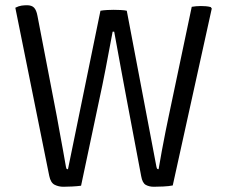

<svg xmlns="http://www.w3.org/2000/svg" viewBox="-20 -709 861 733"><path d="M38.5 -679.5Q51.5 -686 62 -687.5Q72.5 -689 83 -689Q101 -689 110 -679.8Q119 -670.5 123 -648.5L197 -264.5Q201 -242.5 207.5 -206.5Q214 -170.5 220.8 -134Q227.5 -97.5 231.5 -73.5Q233 -65.5 234.5 -64.2Q236 -63 239.5 -63L363.5 -668Q374.5 -670 389.5 -670.8Q404.5 -671.5 414 -671.5Q425 -671.5 440.5 -670.8Q456 -670 464 -668L577 -73.5Q578.5 -66.5 580 -64.8Q581.5 -63 585.5 -63Q591 -95.5 598 -134Q605 -172.5 612.2 -207.8Q619.5 -243 624 -265L712 -683Q719.5 -684.5 729 -685.2Q738.5 -686 747 -686Q756 -686 765.8 -685.2Q775.5 -684.5 784.5 -682L788.5 -676.5L639.5 -1Q624.5 2 603 3Q581.5 4 567 4Q549.5 4 536.5 -3.2Q523.5 -10.5 519 -36.5L463 -333Q455 -377 442 -445.8Q429 -514.5 416 -588H410Q396.5 -514.5 383.2 -446.2Q370 -378 360 -333L289.5 0Q275.5 2 255.5 3Q235.5 4 222 4Q204 4 188.8 -3.5Q173.5 -11 168 -37.5Z"/></svg>

Font: Signika Light Light
Style: Regular
Weight: 300
Version: Version 2.001